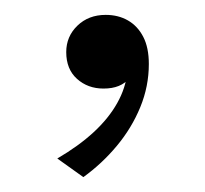

<svg xmlns="http://www.w3.org/2000/svg" viewBox="-20 -114 276 258"><path d="M92 124 57 99Q86 82 106 63.5Q126 45 137.5 24.5Q149 4 151 -17Q151 -19 152 -21Q153 -23 154.5 -23.5Q156 -24 157.5 -24.5Q159 -25 161 -24Q159 -15 153.5 -8.5Q148 -2 139.5 1.5Q131 5 119 5Q98 5 83.5 -8Q69 -21 69 -44Q69 -65 84 -79.5Q99 -94 122 -94Q139 -94 152 -86.5Q165 -79 172.5 -64.5Q180 -50 180 -28Q180 2 168.5 30Q157 58 137 82Q117 106 92 124Z"/></svg>

Font: Roboto Serif 120pt Expanded Light
Style: Regular
Weight: 300
Width: 7
Designer: Greg Gazdowicz
Foundry: Commercial Type
Version: Version 1.008